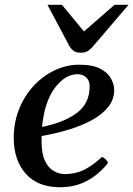

<svg xmlns="http://www.w3.org/2000/svg" viewBox="-20 -764 554 798"><path d="M454.6 -389.6Q454.6 -350.6 429.9 -319.6Q405.3 -288.6 362.5 -265.1Q319.8 -241.7 265.9 -225.3Q211.9 -209 152.8 -198.7Q152.8 -193.4 152.8 -187.5Q152.8 -181.6 152.8 -175.8Q152.8 -126 166.5 -96.4Q180.2 -66.9 202.6 -53.7Q225.1 -40.5 249.5 -40.5Q293.5 -40.5 327.9 -57.4Q362.3 -74.2 397.5 -106Q399.9 -108.4 402.3 -110.4Q404.8 -112.3 407.7 -110.4Q412.6 -107.9 418 -102.8Q423.3 -97.7 426.3 -92.8Q427.2 -91.3 427.7 -90.3Q428.2 -89.4 428.2 -88.9Q428.2 -86.4 426.5 -84.2Q424.8 -82 423.8 -80.1Q388.7 -37.6 340.3 -11.7Q292 14.2 229 14.2Q136.7 14.2 86.9 -42.2Q37.1 -98.6 37.1 -190.9Q37.1 -255.4 59.6 -311Q82 -366.7 120.6 -408Q159.2 -449.2 208 -472.2Q256.8 -495.1 309.1 -495.1Q365.2 -495.1 397 -478.3Q428.7 -461.4 441.7 -437Q454.6 -412.6 454.6 -389.6ZM302.2 -455.6Q250.5 -455.6 207.5 -397.9Q164.6 -340.3 154.8 -236.3Q250 -256.3 301.8 -296.4Q353.5 -336.4 352.5 -407.2Q352.1 -430.2 337.6 -442.9Q323.2 -455.6 302.2 -455.6ZM315.9 -544.9Q296.9 -544.9 286.9 -552Q276.9 -559.1 270 -569.8L177.2 -744.1H237.3L329.1 -633.3L456.1 -744.1H514.2L369.1 -574.2Q359.4 -562 347.4 -553.5Q335.4 -544.9 315.9 -544.9Z"/></svg>

Font: Gelasio Medium
Style: Italic
Weight: 500
Italic angle: -8.5°
Designer: Eben Sorkin
Foundry: Eben Sorkin
Version: Version 1.008